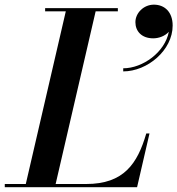

<svg xmlns="http://www.w3.org/2000/svg" viewBox="-66 -784 743 804"><path d="M501 -691C501 -654 526.5 -623.5 575.5 -623.5C600 -623.5 625.5 -633.5 641 -651C625 -565.5 531.5 -498 450 -498V-485C551 -485 657 -573.5 657 -677C657 -734 623 -764.5 578.5 -764.5C535.5 -764.5 501 -729.5 501 -691ZM508 0 560 -225H546.5C509.5 -98 452 -13.5 295 -13.5H167L334.5 -736.5H427.5V-750H123V-736.5H209.5L42 -13.5H-46V0Z"/></svg>

Font: Bodoni* 16pt Medium
Style: Italic
Weight: 500
Italic angle: -13°
Version: Version 2.3